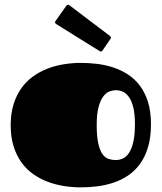

<svg xmlns="http://www.w3.org/2000/svg" viewBox="-20 -787 694 824"><path d="M327.1 17.1Q290.5 17.1 253.9 11.2Q217.3 5.4 183.8 -7.3Q150.4 -20 121.6 -40.5Q92.8 -61 71.5 -90.8Q50.3 -120.6 38.1 -159.9Q25.9 -199.2 25.9 -250Q25.9 -299.8 38.1 -339.1Q50.3 -378.4 71.5 -408.2Q92.8 -438 121.6 -458.7Q150.4 -479.5 183.8 -492.4Q217.3 -505.4 253.9 -511.2Q290.5 -517.1 327.1 -517.1Q360.8 -517.1 396.2 -512.9Q431.6 -508.8 465.1 -497.8Q498.5 -486.8 528.1 -468Q557.6 -449.2 579.8 -419.9Q602.1 -390.6 615 -349.9Q627.9 -309.1 627.9 -253.9Q627.9 -197.3 615.2 -155Q602.5 -112.8 580.3 -82.8Q558.1 -52.7 528.8 -33.2Q499.5 -13.7 466.1 -2.7Q432.6 8.3 397 12.7Q361.3 17.1 327.1 17.1ZM477.1 -100.1Q492.2 -100.1 507.1 -106.7Q522 -113.3 533.4 -130.4Q544.9 -147.5 552 -177.5Q559.1 -207.5 559.1 -253.9Q559.1 -297.9 552 -326.2Q544.9 -354.5 533.2 -370.8Q521.5 -387.2 506.8 -393.6Q492.2 -399.9 477.1 -399.9Q465.3 -399.9 450.9 -395Q436.5 -390.1 424.1 -374.3Q411.6 -358.4 403.3 -328.9Q395 -299.3 395 -250Q395 -200.7 401.9 -170.9Q408.7 -141.1 419.9 -125.5Q431.2 -109.9 446 -105Q460.9 -100.1 477.1 -100.1ZM220.7 -684.1Q216.3 -687 216.3 -691.4Q216.3 -694.8 219.7 -698.7L264.6 -762.2Q268.1 -766.6 272 -766.6Q274.9 -766.6 278.8 -763.7L451.7 -632.8Q456.1 -628.9 456.1 -625.5Q456.1 -622.1 453.1 -618.7L420.4 -570.8Q417.5 -565.9 412.1 -565.9Q410.6 -565.9 409.2 -566.9Q407.7 -567.9 405.8 -568.8Z"/></svg>

Font: Fascinate
Style: Regular
Weight: 900
Designer: Astigmatic (AOETI)
Foundry: Astigmatic (AOETI)
Version: Version 1.000